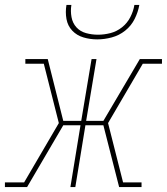

<svg xmlns="http://www.w3.org/2000/svg" viewBox="-52 -760 678 780"><path d="M-32 0V-19H46L187 -260L126 -501H51V-520H142L205 -269H278L320 -520H340L298 -269H368L516 -520H606V-501H528L387 -260L448 -19H523V0H432L368 -251H295L254 0H234L275 -251H205L58 0ZM343 -600Q314 -600 287 -608Q260 -616 241.5 -635.5Q223 -655 218 -683Q213 -711 218 -740H238Q234 -715 238.5 -690.5Q243 -666 258.5 -649Q274 -632 297.5 -625.5Q321 -619 346 -619Q371 -619 396.5 -625.5Q422 -632 443.5 -649Q465 -666 477.5 -690.5Q490 -715 494 -740H514Q509 -711 495 -683Q481 -655 456.5 -635.5Q432 -616 402 -608Q372 -600 343 -600Z"/></svg>

Font: Iosevka HT Thin Extended
Style: Italic
Weight: 100
Width: 7
Italic angle: -9°
Monospace: yes
Designer: Belleve Invis
Foundry: Belleve Invis
Version: Version 32.3.0; ttfautohint (v1.8.4)